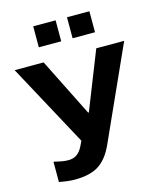

<svg xmlns="http://www.w3.org/2000/svg" viewBox="-126 -943 869 1043"><g transform="rotate(-15 309.0 -421.5)"><path d="M2 0ZM77 0V-114Q98 -109 118.5 -105Q139 -101 158 -101Q186 -101 205.5 -114.5Q225 -128 239 -156L253 -185L2 -649H165L328 -323H332L461 -649H618L383 -128Q351 -56 302 -23Q253 10 164 10Q128 10 77 0ZM161 -853H287V-735H161ZM351 -853H477V-735H351Z"/></g></svg>

Font: Play
Style: Bold
Weight: 700
Designer: Jonas Hecksher (Cyrillic expansion: Cyreal)
Foundry: Jonas Hecksher, Playtype, e-types AS
Version: Version 2.101; ttfautohint (v1.5.65-e2d9)